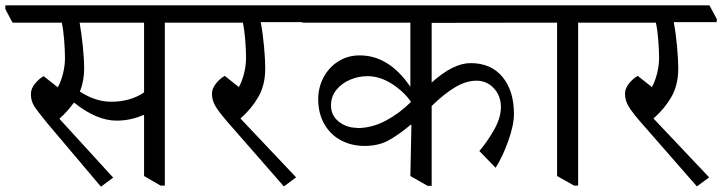

<svg xmlns="http://www.w3.org/2000/svg" viewBox="-51 -665 2712 721"><path d="M679 -593V-580H568V32H552L490 -4V-233H487Q439 -212 387 -212Q312 -212 228 -279H226Q204 -248 172 -219L374 2L328 36L126 -203Q90 -247 77.5 -266.5Q65 -286 65 -312Q65 -332 80.5 -351Q96 -370 113 -379L166 -337Q177 -356 185 -386.5Q193 -417 193 -447Q193 -475 190 -514Q187 -553 181 -580H-4L-31 -631V-645H652ZM490 -318V-580H248Q255 -540 260 -491.5Q265 -443 265 -407Q265 -361 249 -321Q308 -283 366 -283Q439 -283 490 -318Z M1089 -582H928Q936 -540 940.5 -490.5Q945 -441 945 -408Q945 -346 919.5 -301.5Q894 -257 852 -220L1061 1L1015 35L806 -204Q772 -243 758.5 -265.5Q745 -288 745 -313Q745 -333 760.5 -352Q776 -371 793 -380L846 -338Q857 -357 865 -387.5Q873 -418 873 -448Q873 -476 870 -514Q867 -552 861 -580H676L649 -631V-645H1062L1090 -593Z M1570 -579V-355Q1651 -428 1716 -428Q1793 -428 1836 -376Q1879 -324 1879 -237Q1879 -195 1857 -134Q1835 -73 1810 -35L1749 -98Q1777 -130 1803.5 -176Q1830 -222 1830 -263Q1830 -305 1803.5 -333.5Q1777 -362 1739 -362Q1699 -362 1657.5 -337Q1616 -312 1570 -267V33H1555L1490 -4L1494 -196L1492 -197Q1444 -157 1406.5 -137Q1369 -117 1318 -117Q1270 -117 1230.5 -137.5Q1191 -158 1167.5 -198Q1144 -238 1144 -293Q1144 -336 1163.5 -373.5Q1183 -411 1218.5 -434Q1254 -457 1300 -457Q1410 -457 1490 -339V-580H1085L1058 -631V-645H1902L1930 -593V-580ZM1289 -184Q1345 -184 1397 -211.5Q1449 -239 1492 -282V-283Q1465 -322 1420 -350.5Q1375 -379 1329 -379Q1296 -379 1264.5 -366Q1233 -353 1212.5 -328Q1192 -303 1192 -269Q1192 -231 1221.5 -208Q1251 -185 1289 -185Z M2231 -593V-580H2120V32H2105L2041 -4V-580H1926L1899 -631V-645H2203Z M2640 -582H2479Q2487 -540 2491.5 -490.5Q2496 -441 2496 -408Q2496 -346 2470.5 -301.5Q2445 -257 2403 -220L2612 1L2566 35L2357 -204Q2323 -243 2309.5 -265.5Q2296 -288 2296 -313Q2296 -333 2311.5 -352Q2327 -371 2344 -380L2397 -338Q2408 -357 2416 -387.5Q2424 -418 2424 -448Q2424 -476 2421 -514Q2418 -552 2412 -580H2227L2200 -631V-645H2613L2641 -593Z"/></svg>

Font: Martel
Style: Regular
Weight: 400
Designer: Dan Reynolds
Foundry: Dan Reynolds
Version: Version 1.001; ttfautohint (v1.1) -l 5 -r 5 -G 72 -x 0 -D la